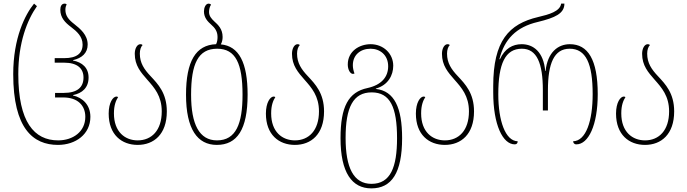

<svg xmlns="http://www.w3.org/2000/svg" viewBox="-20 -790 3795 1060"><path d="M300 10C398 10 479 -49 479 -145C479 -211 436 -251 383 -263V-265C434 -275 469 -306 469 -362C469 -416 434 -446 383 -456V-458C432 -469 464 -497 464 -544C464 -598 423 -631 389 -658C359 -681 341 -703 341 -736C341 -747 343 -756 348 -765C345 -769 342 -770 337 -770C320 -770 313 -755 313 -736C313 -692 340 -665 372 -641C405 -616 436 -588 436 -544C436 -495 403 -469 335 -469H282V-444H334C406 -444 441 -413 441 -362C441 -308 407 -277 331 -277H284V-252H329C410 -252 451 -207 451 -145C451 -63 383 -15 301 -15C169 -15 81 -116 81 -381C81 -555 130 -679 184 -756L168 -770C119 -710 53 -581 53 -381C53 -80 163 10 300 10Z M740 10C829 10 901 -48 901 -175C901 -276 852 -326 812 -369C776 -407 752 -442 752 -494C752 -515 758 -532 767 -541C764 -545 760 -546 755 -546C737 -546 724 -522 724 -493C724 -428 758 -390 793 -350C832 -306 873 -260 873 -175C873 -70 817 -15 740 -15C671 -15 609 -61 609 -164C609 -209 620 -235 632 -254C629 -256 626 -257 623 -257C604 -257 580 -224 580 -163C580 -46 652 10 740 10Z M1199 -545C1206 -557 1209 -571 1209 -586C1209 -630 1184 -653 1163 -672C1147 -687 1134 -702 1134 -724C1134 -738 1138 -754 1145 -764C1142 -768 1137 -770 1132 -770C1115 -770 1106 -747 1106 -727C1106 -692 1127 -671 1146 -654C1164 -638 1181 -619 1181 -586C1181 -571 1179 -558 1173 -546C1061 -542 1007 -452 1007 -267C1007 -77 1070 10 1177 10C1289 10 1347 -75 1347 -267C1347 -445 1299 -536 1199 -545ZM1178 -15C1080 -15 1035 -104 1035 -267C1035 -438 1074 -521 1179 -521C1281 -521 1319 -439 1319 -267C1319 -107 1283 -15 1178 -15Z M1608 10C1697 10 1769 -48 1769 -175C1769 -276 1720 -326 1680 -369C1644 -407 1620 -442 1620 -494C1620 -515 1626 -532 1635 -541C1632 -545 1628 -546 1623 -546C1605 -546 1592 -522 1592 -493C1592 -428 1626 -390 1661 -350C1700 -306 1741 -260 1741 -175C1741 -70 1685 -15 1608 -15C1539 -15 1477 -61 1477 -164C1477 -209 1488 -235 1500 -254C1497 -256 1494 -257 1491 -257C1472 -257 1448 -224 1448 -163C1448 -46 1520 10 1608 10Z M2030 250C2142 250 2200 165 2200 -27C2200 -196 2157 -288 2055 -299V-301C2123 -320 2151 -375 2151 -427C2151 -495 2096 -546 2026 -546C1965 -546 1900 -508 1900 -434C1900 -406 1913 -382 1929 -382C1931 -382 1935 -383 1937 -384C1931 -401 1928 -415 1928 -430C1928 -487 1970 -521 2026 -521C2077 -521 2123 -487 2123 -424C2123 -365 2086 -321 2009 -304C1904 -282 1860 -202 1860 -27C1860 163 1923 250 2030 250ZM2031 225C1932 225 1888 136 1888 -29C1888 -198 1930 -280 2032 -280C2134 -280 2172 -198 2172 -27C2172 133 2136 225 2031 225Z M2436 10C2525 10 2597 -48 2597 -175C2597 -276 2548 -326 2508 -369C2472 -407 2448 -442 2448 -494C2448 -515 2454 -532 2463 -541C2460 -545 2456 -546 2451 -546C2433 -546 2420 -522 2420 -493C2420 -428 2454 -390 2489 -350C2528 -306 2569 -260 2569 -175C2569 -70 2513 -15 2436 -15C2367 -15 2305 -61 2305 -164C2305 -209 2316 -235 2328 -254C2325 -256 2322 -257 2319 -257C2300 -257 2276 -224 2276 -163C2276 -46 2348 10 2436 10Z M2822 7C2833 7 2838 0 2838 -10C2770 -12 2731 -123 2731 -270C2731 -438 2769 -521 2861 -521C2944 -521 2977 -441 2977 -292V-180H3005V-292C3005 -440 3039 -521 3125 -521C3215 -521 3252 -439 3252 -270C3252 -124 3216 -12 3144 -10C3145 -2 3149 7 3162 7C3228 7 3280 -98 3280 -270C3280 -461 3226 -546 3126 -546C3061 -546 3003 -502 2992 -398H2990C2981 -503 2925 -546 2860 -546C2810 -546 2767 -522 2740 -463H2737C2764 -572 2829 -641 2950 -669C3044 -692 3096 -715 3096 -770H3078C3072 -727 3011 -710 2951 -696C2789 -658 2703 -564 2703 -315V-280C2703 -100 2756 7 2822 7Z M3541 10C3630 10 3702 -48 3702 -175C3702 -276 3653 -326 3613 -369C3577 -407 3553 -442 3553 -494C3553 -515 3559 -532 3568 -541C3565 -545 3561 -546 3556 -546C3538 -546 3525 -522 3525 -493C3525 -428 3559 -390 3594 -350C3633 -306 3674 -260 3674 -175C3674 -70 3618 -15 3541 -15C3472 -15 3410 -61 3410 -164C3410 -209 3421 -235 3433 -254C3430 -256 3427 -257 3424 -257C3405 -257 3381 -224 3381 -163C3381 -46 3453 10 3541 10Z"/></svg>

Font: Noto Serif Georgian Condensed Thin
Style: Regular
Weight: 100
Width: 3
Designer: Monotype Design Team, Akaki Razmadze
Foundry: Google LLC
Version: Version 2.003